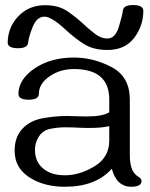

<svg xmlns="http://www.w3.org/2000/svg" viewBox="-20 -711 580 743"><path d="M488.3 11.7Q431.2 11.7 412.6 -58.1Q351.1 11.7 231 11.7Q157.2 11.7 104.5 -18.1Q36.6 -55.7 36.6 -127.9Q36.6 -180.2 65.9 -211.9Q95.7 -244.1 144.3 -253.2Q192.9 -262.2 240.2 -262.2Q255.9 -262.2 275.6 -261.2Q295.4 -260.3 315.9 -260.3Q377 -260.3 402.8 -276.4V-325.7Q402.8 -443.8 266.1 -443.8Q214.8 -443.8 175.3 -418Q130.4 -388.7 130.4 -347.7Q130.4 -325.2 90.8 -325.2Q51.3 -325.2 51.3 -347.7Q52.2 -404.8 114.7 -446.8Q176.8 -488.3 266.1 -488.3Q341.8 -488.3 412.1 -451.2Q482.4 -414.1 482.4 -325.7V-111.3Q482.4 -75.2 491.7 -54.2Q500.5 -35.6 517.1 -25.9Q527.8 -19.5 527.8 -10.7Q527.8 11.7 488.3 11.7ZM231 -32.7Q288.6 -32.7 345.7 -67.4Q402.8 -102.1 402.8 -167V-222.7Q371.1 -215.8 326.2 -215.8Q303.7 -215.8 281.2 -217Q258.8 -218.3 236.3 -218.3Q207 -218.8 175.3 -212.6Q143.6 -206.5 127.4 -177.7Q115.2 -156.2 115.2 -129.4Q116.2 -82 149.9 -56.6Q180.2 -32.7 231 -32.7ZM396 -517.6Q342.8 -517.6 307.6 -539.1Q272.5 -560.5 235.4 -594.7Q179.7 -646.5 152.3 -646.5Q122.6 -646.5 106.9 -607.9Q91.3 -569.3 88.9 -545.4Q86.4 -524.4 49.8 -524.4Q9.3 -524.4 9.8 -546.9Q10.7 -606 50.8 -647.9Q91.8 -690.9 153.8 -690.9Q206.1 -690.9 239.7 -668.2Q273.4 -645.5 303.2 -617.7Q320.3 -601.6 345.2 -581.8Q370.1 -562 395.5 -562Q426.3 -562 439.9 -607.2Q453.6 -652.3 455.6 -670.4Q458 -691.4 494.6 -691.4Q534.7 -691.4 534.7 -669.4Q534.7 -611.3 499.5 -564.9Q463.9 -517.6 396 -517.6Z"/></svg>

Font: Gayathri
Style: Regular
Weight: 400
Designer: Binoy Dominic <binoy.domenic@gmail.com>
Foundry: SMC
Version: Version 1.000